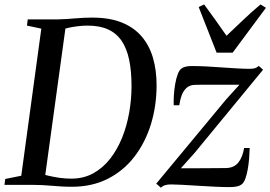

<svg xmlns="http://www.w3.org/2000/svg" viewBox="-31 -830 1214 862"><path d="M93.5 -743H229.5Q268.5 -744 307 -747.5Q345.5 -751 383 -751Q461 -751 516 -728.8Q571 -706.5 605.5 -665.8Q640 -625 656 -569.5Q672 -514 672 -448Q672 -354.5 646.5 -272Q621 -189.5 572.2 -126.2Q523.5 -63 452.8 -27.2Q382 8.5 291.5 8.5Q267 8.5 245.8 7.2Q224.5 6 204 4.2Q183.5 2.5 162.5 1.2Q141.5 0 117.5 0H-11L-7.5 -26.5L64.5 -41L154.5 -701.5L90 -715ZM168.5 -17.5 148.5 -50.5Q167.5 -45.5 190 -40.2Q212.5 -35 237.5 -31.5Q262.5 -28 289 -28Q344.5 -28 388.2 -52.2Q432 -76.5 464.2 -118.2Q496.5 -160 517.8 -213.2Q539 -266.5 549.2 -325.5Q559.5 -384.5 559.5 -442.5Q559.5 -511 548.8 -562Q538 -613 514.8 -647Q491.5 -681 454 -698Q416.5 -715 362.5 -715Q340 -715 318 -712.2Q296 -709.5 277.5 -705.5Q259 -701.5 247.5 -698L266 -726ZM1044 -449.5Q1032 -449.5 1010.8 -449.5Q989.5 -449.5 964.2 -449.5Q939 -449.5 914.5 -449.5Q890 -449.5 870.8 -449.5Q851.5 -449.5 842.5 -449Q819.5 -448 805.5 -434.5Q791.5 -421 784.2 -400.8Q777 -380.5 774 -357.5H749Q748 -374.5 749.5 -399.8Q751 -425 755.2 -451Q759.5 -477 767 -497Q774.5 -517 785.5 -523.5Q791 -527.5 801.8 -530.5Q812.5 -533.5 831 -533.5Q859.5 -533.5 895 -531.8Q930.5 -530 966.8 -527.2Q1003 -524.5 1035 -522.8Q1067 -521 1088.5 -521Q1102 -521 1111.5 -523.2Q1121 -525.5 1131 -534L1150 -517L843.5 -144.5L781 -74.5Q800.5 -74.5 829.5 -74.5Q858.5 -74.5 889.2 -74.8Q920 -75 945.8 -75.2Q971.5 -75.5 984.5 -75.5Q1019.5 -76.5 1038.8 -100Q1058 -123.5 1065 -165.5H1090Q1089.5 -144 1087.5 -118.8Q1085.5 -93.5 1081.2 -69.5Q1077 -45.5 1070.2 -27.2Q1063.5 -9 1053 -1.5Q1046.5 3.5 1033.8 6.8Q1021 10 1000 10Q970.5 10 933.2 8.2Q896 6.5 858.2 4Q820.5 1.5 788.5 -0.2Q756.5 -2 737.5 -2Q722 -2 711.2 1Q700.5 4 691 12.5L670.5 -5.5L984.5 -384ZM941.5 -593.5 861 -798.5 885.5 -810Q909 -778.5 934.2 -743Q959.5 -707.5 986 -669.5Q1022.5 -703.5 1058.8 -738.5Q1095 -773.5 1138.5 -810L1163 -795L1013.5 -593.5Z"/></svg>

Font: Merriweather 96pt
Style: Italic
Weight: 400
Italic angle: -7.8°
Version: Version 2.101